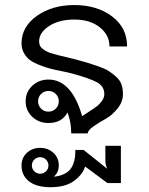

<svg xmlns="http://www.w3.org/2000/svg" viewBox="-20 -537 598 773"><path d="M118.3 152.9Q128.3 162.5 141.7 162.5Q155 162.5 165 152.9Q175 143.3 175 129.2Q175 115 165 105.4Q155 95.8 141.7 95.8Q128.3 95.8 118.3 105.4Q108.3 115 108.3 129.2Q108.3 143.3 118.3 152.9ZM404.2 50H466.7V200H412.5L322.5 133.3Q313.3 165 278.8 190.8Q244.2 216.7 183.3 216.7Q126.7 216.7 96.7 192.9Q66.7 169.2 66.7 129.2Q66.7 98.3 88.3 78.3Q110 58.3 141.7 58.3Q173.3 58.3 195 78.3Q216.7 98.3 216.7 129.2Q216.7 156.7 196.7 174.2Q219.2 172.5 235.8 164.6Q252.5 156.7 261.2 146.7Q270 136.7 275.4 121.7Q280.8 106.7 282.1 94.6Q283.3 82.5 283.3 66.7H316.7L411.7 142.5Q404.2 125.8 404.2 108.3ZM145.4 -99.6Q157.5 -87.5 175 -87.5Q192.5 -87.5 204.6 -99.6Q216.7 -111.7 216.7 -129.2Q216.7 -146.7 204.6 -158.8Q192.5 -170.8 175 -170.8Q157.5 -170.8 145.4 -158.8Q133.3 -146.7 133.3 -129.2Q133.3 -111.7 145.4 -99.6ZM175 -41.7Q136.7 -41.7 110 -66.7Q83.3 -91.7 83.3 -129.2Q83.3 -166.7 110 -191.7Q136.7 -216.7 175 -216.7Q268.3 -216.7 310.8 -69.2Q319.2 -75 340.4 -88.8Q361.7 -102.5 371.2 -110Q380.8 -117.5 390.4 -130.8Q400 -144.2 400 -158.3Q400 -190 369.6 -206.2Q339.2 -222.5 267.5 -241.7Q255.8 -245 228.8 -250.4Q201.7 -255.8 183.8 -260.4Q165.8 -265 141.7 -274.2Q117.5 -283.3 102.5 -293.8Q87.5 -304.2 77.1 -322.1Q66.7 -340 66.7 -362.5Q66.7 -429.2 128.3 -472.9Q190 -516.7 279.2 -516.7Q370 -516.7 430.8 -471.3Q491.7 -425.8 491.7 -350H420.8Q420.8 -395.8 381.7 -427.1Q342.5 -458.3 279.2 -458.3Q217.5 -458.3 177.5 -432.1Q137.5 -405.8 137.5 -370.8Q137.5 -360.8 140.8 -353.3Q144.2 -345.8 152.1 -340Q160 -334.2 167.9 -330Q175.8 -325.8 190 -321.7Q204.2 -317.5 215 -314.6Q225.8 -311.7 244.6 -307.5Q263.3 -303.3 275.8 -300Q310.8 -290.8 328.8 -285.4Q346.7 -280 374.6 -270.4Q402.5 -260.8 416.7 -251.7Q430.8 -242.5 446.7 -228.8Q462.5 -215 468.8 -197.5Q475 -180 475 -158.3Q475 -126.7 452.9 -99.6Q430.8 -72.5 404.2 -57.9Q377.5 -43.3 355.4 -27.5Q333.3 -11.7 333.3 0H266.7Q266.7 -46.7 251.7 -84.2Q229.2 -41.7 175 -41.7Z"/></svg>

Font: BoonBaan
Style: Regular
Weight: 400
Designer: Sungsit Sawaiwan
Foundry: FontUni
Version: Version 2.0